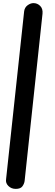

<svg xmlns="http://www.w3.org/2000/svg" viewBox="-20 -854 350 1233"><path d="M81 359Q53 359 34 340.5Q15 322 19 297L135 -781Q138 -806 157 -820Q176 -834 195 -834Q220 -834 238 -816Q256 -798 253 -766L138 309Q135 328 123 343.5Q111 359 81 359Z"/></svg>

Font: Edu NSW ACT Foundation
Style: Bold
Weight: 700
Version: Version 1.003